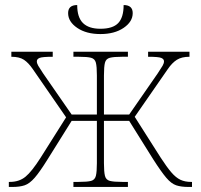

<svg xmlns="http://www.w3.org/2000/svg" viewBox="-20 -741 796 761"><path d="M15 0V-20H19Q56 -20 81 -40.5Q106 -61 141 -116L242 -276L110 -467Q93 -492 75 -504Q57 -516 25 -516V-536H189V-516Q148 -516 137 -511.5Q126 -507 126 -498Q126 -490 131.5 -480.5Q137 -471 151 -450L264 -287H364V-442Q364 -477 360 -492.5Q356 -508 341 -512Q326 -516 293 -516H271V-536H487V-516H463Q431 -516 415.5 -512Q400 -508 396 -492.5Q392 -477 392 -442V-287H492L605 -450Q619 -471 624.5 -480.5Q630 -490 630 -498Q630 -507 619 -511.5Q608 -516 567 -516V-536H731V-516Q700 -516 681 -504Q662 -492 645 -467L514 -278L617 -116Q641 -79 659 -58Q677 -37 695 -28.5Q713 -20 737 -20H741V0H727Q698 0 678.5 -6.5Q659 -13 639 -36.5Q619 -60 587 -110L492 -262H392V-94Q392 -60 396 -44Q400 -28 415.5 -24Q431 -20 465 -20H487V0H271V-20H291Q326 -20 341 -24Q356 -28 360 -44Q364 -60 364 -94V-262H264L169 -110Q138 -60 117.5 -36.5Q97 -13 77.5 -6.5Q58 0 29 0ZM378 -606Q322 -606 286 -630.5Q250 -655 250 -689Q250 -721 286 -721Q286 -672 309 -649.5Q332 -627 378 -627Q427 -627 448.5 -649.5Q470 -672 470 -721Q506 -721 506 -689Q506 -655 470 -630.5Q434 -606 378 -606Z"/></svg>

Font: Noto Serif Thin
Style: Regular
Weight: 100
Designer: Monotype Design Team
Foundry: Monotype Imaging Inc.
Version: Version 2.015